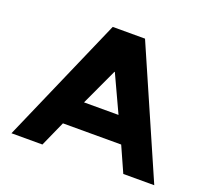

<svg xmlns="http://www.w3.org/2000/svg" viewBox="-136 -1001 1298 1177"><g transform="rotate(20 513.0 -412.5)"><path d="M618.3 -825H407.7L47.2 0H249.2L323 -165H703L776.8 0H978.8ZM625.5 -330H400.5L511.8 -570H514.2Z"/></g></svg>

Font: Hussar
Style: BdSuprExt
Weight: 700
Foundry: Cannot Into Space Fonts
Version: Version 2.00